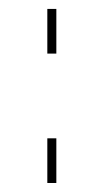

<svg xmlns="http://www.w3.org/2000/svg" viewBox="-20 -406 230 426"><path d="M105 -386.2V-287.1H85V-386.2ZM105 -99.1V0H85V-99.1Z"/></svg>

Font: Genome Thin
Style: Regular
Weight: 250
Designer: Alfredo Marco Pradil
Version: Version 1.001